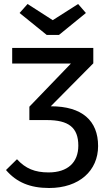

<svg xmlns="http://www.w3.org/2000/svg" viewBox="-20 -929 556 961"><path d="M244 -828 118 -909 78 -864 214 -754H275L410 -864L371 -909ZM234 -397 447 -612V-689H41V-611H335L127 -395V-328H215C323 -328 372 -291 372 -200C372 -116 319 -66 223 -66C155 -66 108 -85 65 -132L10 -78C62 -17 130 12 226 12C377 12 471 -75 471 -198C471 -325 391 -397 235 -397Z"/></svg>

Font: Fira Sans
Style: Regular
Weight: 400
Designer: Carrois Corporate & Edenspiekermann AG
Foundry: Carrois Corporate GbR & Edenspiekermann AG
Version: Version 4.203